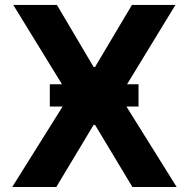

<svg xmlns="http://www.w3.org/2000/svg" viewBox="-20 -747 754 767"><path d="M207.4 -727.3H33L227.6 -410.5H179V-321.4H230.1L28.8 0H204.9L354 -248.2H359.7L508.9 0H685.7L485.1 -321.4H533.4V-410.5H487.6L680.8 -727.3H507.1L359.7 -479.4H354Z"/></svg>

Font: Margiela Sans
Style: Bold
Weight: 700
Designer: Stefan Endress, Andreas Faust
Version: Version 1.100;FEAKit 1.0